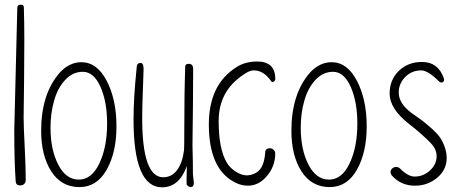

<svg xmlns="http://www.w3.org/2000/svg" viewBox="-20 -792 1973 821"><path d="M41 -235Q41 -102 47 -17Q48 1 66 1Q76 1 83 -5Q90 -11 90 -22Q90 -76 86 -155Q81 -253 81 -288Q81 -306 83 -452Q84 -525 84 -616Q84 -696 82 -760Q82 -772 69 -772Q54 -772 54 -759Q41 -239 41 -235Z M478 -252Q478 -140 436 -66Q394 8 320 8Q242 8 199 -59.5Q156 -127 156 -233Q156 -391 236 -482Q277 -526 328 -526Q395 -526 436.5 -446Q478 -366 478 -252ZM211 -360Q196 -308 196 -246Q196 -152 229 -88Q262 -24 317 -24Q372 -24 405 -93.5Q438 -163 438 -264Q438 -357 409.5 -421Q381 -485 334 -485Q291 -485 258.5 -450Q226 -415 211 -360Z M673 9Q746 9 779 -82Q777 -6 778 -3Q786 8 796 8Q809 8 809 -12Q809 -14 807 -28Q805 -42 805 -47Q805 -108 803 -170Q803 -188 805 -336Q806 -410 806 -497Q806 -519 787 -519Q772 -519 772 -507Q768 -395 768 -231Q768 -168 767 -150Q760 -95 737 -64.5Q714 -34 678 -34Q588 -34 588 -287Q588 -334 591 -408Q594 -482 594 -497Q594 -523 581 -523Q567 -523 565 -509Q551 -375 551 -281Q551 9 673 9Z M993 -506Q873 -432 873 -260Q873 -70 983 -13Q1010 2 1040 2Q1087 2 1122 -40Q1157 -82 1157 -136Q1157 -145 1150 -151.5Q1143 -158 1134 -158Q1114 -158 1114 -139Q1111 -98 1097 -75Q1083 -52 1052 -44Q1038 -42 1037 -42Q1013 -42 987.5 -58.5Q962 -75 949 -98Q915 -156 915 -275Q915 -414 1041 -485Q1054 -491 1065 -491Q1108 -491 1140 -444Q1143 -439 1149.5 -442.5Q1156 -446 1157 -452Q1158 -492 1137 -511Q1116 -530 1076 -529Q1028 -528 993 -506Z M1548 -252Q1548 -140 1506 -66Q1464 8 1390 8Q1312 8 1269 -59.5Q1226 -127 1226 -233Q1226 -391 1306 -482Q1347 -526 1398 -526Q1465 -526 1506.5 -446Q1548 -366 1548 -252ZM1281 -360Q1266 -308 1266 -246Q1266 -152 1299 -88Q1332 -24 1387 -24Q1442 -24 1475 -93.5Q1508 -163 1508 -264Q1508 -357 1479.5 -421Q1451 -485 1404 -485Q1361 -485 1328.5 -450Q1296 -415 1281 -360Z M1646 -392Q1646 -327 1729 -262Q1787 -217 1823 -179Q1847 -154 1847 -124Q1847 -89 1818.5 -63Q1790 -37 1753 -37Q1725 -37 1691 -71Q1684 -78 1674 -78Q1664 -78 1657 -71.5Q1650 -65 1650 -56Q1650 -48 1656 -41Q1695 2 1754 2Q1809 2 1849.5 -32Q1890 -66 1890 -116Q1890 -160 1861 -205Q1844 -230 1786 -276Q1749 -303 1741 -308Q1685 -349 1685 -396Q1685 -435 1713 -463Q1741 -491 1781 -491Q1810 -491 1857 -444Q1862 -439 1866 -439Q1879 -439 1879 -452Q1879 -455 1878 -457Q1854 -526 1787 -527Q1726 -528 1686 -489.5Q1646 -451 1646 -392Z"/></svg>

Font: Neythal
Style: Regular
Weight: 400
Designer: Tharique Azeez
Foundry: Tharique Azeez
Version: Version 0.44